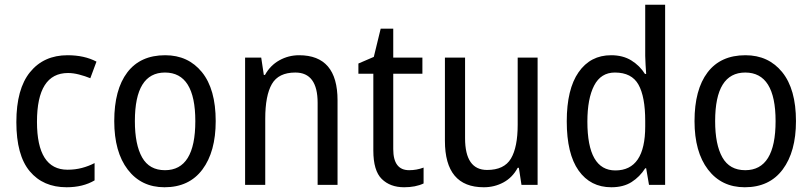

<svg xmlns="http://www.w3.org/2000/svg" viewBox="-20 -780 3427 810"><path d="M379 -19V-92Q354 -79 325.5 -71.5Q297 -64 265 -64Q136 -64 136 -266Q136 -472 267 -472Q289 -472 314 -465.5Q339 -459 361 -450L387 -520Q336 -547 265 -547Q165 -547 107 -476Q49 -405 49 -265Q49 -125 105.5 -57.5Q162 10 261 10Q330 10 379 -19Z M677 -547Q572 -547 517 -474.5Q462 -402 462 -269Q462 -139 519 -64.5Q576 10 674 10Q778 10 834 -65Q890 -140 890 -269Q890 -404 832 -475.5Q774 -547 677 -547ZM676 -474Q804 -474 804 -269Q804 -62 676 -62Q610 -62 579.5 -116Q549 -170 549 -269Q549 -474 676 -474Z M1098 -464H1093L1082 -537H1014V0H1099V-279Q1099 -377 1127 -425.5Q1155 -474 1226 -474Q1320 -474 1320 -346V0H1404V-357Q1404 -547 1242 -547Q1197 -547 1158.5 -525.5Q1120 -504 1098 -464Z M1639 -151V-469H1762V-537H1639V-659H1586L1557 -540L1492 -512V-469H1555V-145Q1555 -60 1590.5 -25Q1626 10 1685 10Q1733 10 1767 -6V-73Q1738 -62 1706 -62Q1639 -62 1639 -151Z M2164 -537V-254Q2164 -159 2135.5 -111Q2107 -63 2035 -63Q1942 -63 1942 -197V-537H1857V-186Q1857 10 2021 10Q2066 10 2104 -10.5Q2142 -31 2164 -72H2169L2180 0H2248V-537Z M2458 -267Q2458 -364 2486.5 -419Q2515 -474 2574 -474Q2645 -474 2673.5 -423Q2702 -372 2702 -270V-247Q2702 -61 2576 -61Q2458 -61 2458 -267ZM2702 -70H2706L2718 0H2786V-760H2702V-544Q2702 -529 2703.5 -507Q2705 -485 2706 -468H2701Q2679 -503 2643.5 -525Q2608 -547 2558 -547Q2471 -547 2421 -475.5Q2371 -404 2371 -268Q2371 -131 2421 -60.5Q2471 10 2559 10Q2610 10 2644.5 -12Q2679 -34 2702 -70Z M3125 -547Q3020 -547 2965 -474.5Q2910 -402 2910 -269Q2910 -139 2967 -64.5Q3024 10 3122 10Q3226 10 3282 -65Q3338 -140 3338 -269Q3338 -404 3280 -475.5Q3222 -547 3125 -547ZM3124 -474Q3252 -474 3252 -269Q3252 -62 3124 -62Q3058 -62 3027.5 -116Q2997 -170 2997 -269Q2997 -474 3124 -474Z"/></svg>

Font: Noto Sans UI SemiCondensed
Style: Regular
Weight: 400
Width: 4
Designer: Monotype Design Team
Foundry: Monotype Imaging Inc.
Version: 1.001